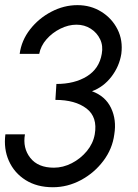

<svg xmlns="http://www.w3.org/2000/svg" viewBox="-36 -734 551 766"><path d="M175 13Q111.5 13 66.2 -15.5Q21 -44 -0.5 -92Q-22 -140 -14.5 -198H63.5Q54 -143.5 84.8 -104.2Q115.5 -65 179 -65Q215.5 -65 250.5 -83Q285.5 -101 310.5 -131.2Q335.5 -161.5 342 -198Q354 -267 309 -301.2Q264 -335.5 185 -335.5L189 -399Q261.5 -399 310.8 -429.5Q360 -460 370 -519Q376 -551 363.5 -577.2Q351 -603.5 326 -619.5Q301 -635.5 269 -635.5Q237 -635.5 204.8 -619.5Q172.5 -603.5 149.5 -577.2Q126.5 -551 120.5 -519H42.5Q49.5 -572.5 84 -616.8Q118.5 -661 168.8 -687.2Q219 -713.5 273 -713.5Q326 -713.5 368.2 -687.2Q410.5 -661 432.8 -617Q455 -573 448 -519Q440 -469 408.5 -428Q377 -387 331 -370Q384.5 -350.5 407 -303.2Q429.5 -256 420 -198Q412.5 -140 376.2 -92Q340 -44 286.8 -15.5Q233.5 13 175 13Z"/></svg>

Font: Urbanist
Style: Italic
Weight: 400
Italic angle: -8°
Designer: Corey Hu
Foundry: Corey Hu
Version: Version 1.330; ttfautohint (v1.8.4.7-5d5b)